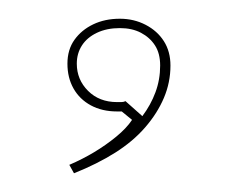

<svg xmlns="http://www.w3.org/2000/svg" viewBox="-20 -104 249 205"><path d="M59 81 54 72Q68 66 80.5 58.5Q93 51 104 42Q115 33 121 24L110 15H105Q89 15 77 8.5Q65 2 58.5 -9.5Q52 -21 52 -36Q52 -51 59.5 -61.5Q67 -72 79.5 -78Q92 -84 108 -84Q123 -84 135.5 -77.5Q148 -71 155 -60Q162 -49 162 -34Q162 -16 155 0.5Q148 17 135 32Q122 47 103 59Q84 71 59 81ZM132 20Q141 8 146 -5.5Q151 -19 151 -34Q151 -47 145.5 -55.5Q140 -64 130.5 -69Q121 -74 108 -74Q94 -74 83.5 -69Q73 -64 67.5 -55.5Q62 -47 62 -36Q62 -19 74 -7Q86 5 105 5Q107 5 109.5 5Q112 5 114 4Z"/></svg>

Font: Kalnia Glaze Thin ExtraLight
Style: Regular
Weight: 250
Version: Version 1.110